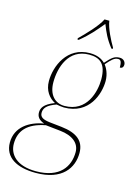

<svg xmlns="http://www.w3.org/2000/svg" viewBox="-186 -844 839 1163"><g transform="rotate(15 233.0 -263.0)"><path d="M193 -614V-606H201C262 -656 291 -692 332 -741C351 -692 367 -656 406 -606H414V-614C391 -652 356 -721 350 -766H320C299 -721 232 -652 193 -614ZM157 240C324 240 383 148 383 55C383 -19 336 -59 236 -70L162 -78C119 -83 98 -94 98 -121C98 -152 117 -173 173 -193C181 -191 210 -187 220 -187C378 -187 423 -326 423 -407C423 -453 404 -487 391 -504C423 -540 438 -556 463 -556C479 -556 485 -543 485 -508C499 -508 507 -517 507 -531C507 -551 492 -566 470 -566C434 -566 419 -549 384 -511C363 -532 333 -546 288 -546C145 -546 91 -411 91 -319C91 -258 123 -219 161 -199C93 -173 82 -145 82 -119C82 -94 95 -74 130 -62C40 -47 -41 5 -41 102C-41 196 39 240 157 240ZM220 -197C162 -197 119 -239 119 -319C119 -410 156 -536 286 -536C350 -536 395 -511 395 -409C395 -334 362 -197 220 -197ZM156 230C37 230 -16 172 -16 103C-16 24 28 -33 143 -55L236 -45C312 -37 359 -1 359 56C359 146 306 230 156 230Z"/></g></svg>

Font: Noto Serif Display Thin
Style: Italic
Weight: 100
Italic angle: -12°
Designer: Monotype Design Team
Foundry: Monotype Imaging Inc.
Version: Version 2.009